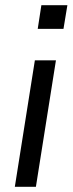

<svg xmlns="http://www.w3.org/2000/svg" viewBox="-20 -718 279 738"><path d="M125 -607 139 -698H239L224 -607ZM37 0 114 -486H195L118 0Z"/></svg>

Font: Nunito Sans 12pt
Style: Italic
Weight: 400
Italic angle: -9°
Designer: Vernon Adams
Foundry: Vernon Adams
Version: Version 3.101;gftools[0.9.27]